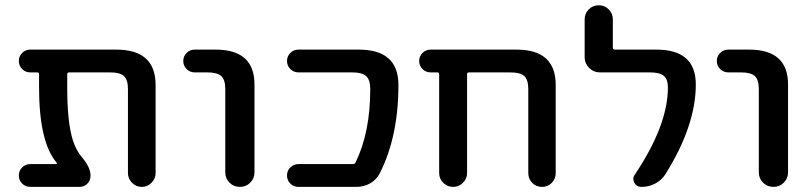

<svg xmlns="http://www.w3.org/2000/svg" viewBox="-20 -734 3087 732"><path d="M244.1 -458Q236.3 -458 236.3 -451.2V-400.4Q236.3 -266.6 257.8 -199.2Q270.5 -159.2 293 -133.8Q325.2 -95.7 325.2 -64.5Q325.2 -45.9 313 -33.7Q300.8 -21.5 283.2 -21.5H95.7Q77.1 -21.5 64.5 -34.2Q51.8 -46.9 51.8 -64.9Q51.8 -83 64.5 -95.7Q77.1 -108.4 95.7 -108.4H193.4Q196.3 -108.4 196.8 -110.4Q197.3 -112.3 196.3 -113.3Q128.9 -192.4 128.9 -400.4V-451.2Q128.9 -458 121.1 -458H95.7Q77.1 -458 64.5 -470.7Q51.8 -483.4 51.8 -501.5Q51.8 -519.5 64.5 -532.2Q77.1 -544.9 95.7 -544.9H422.9Q573.2 -544.9 573.2 -410.2V-74.2Q573.2 -52.7 557.6 -37.1Q542 -21.5 520.5 -21.5Q499 -21.5 483.4 -37.1Q467.8 -52.7 467.8 -74.2V-394.5Q467.8 -429.7 452.6 -443.8Q437.5 -458 400.4 -458Z M722.7 -458Q704.1 -458 691.4 -470.7Q678.7 -483.4 678.7 -501.5Q678.7 -519.5 691.4 -532.2Q704.1 -544.9 722.7 -544.9H801.8Q951.2 -544.9 950.2 -410.2V-77.1Q950.2 -53.7 934.1 -37.6Q918 -21.5 894.5 -21.5Q871.1 -21.5 855 -37.6Q838.9 -53.7 838.9 -77.1V-394.5Q838.9 -429.7 823.7 -443.8Q808.6 -458 770.5 -458Z M1347.7 -544.9Q1499 -544.9 1499 -410.2Q1499 -211.9 1426.8 -71.3Q1414.1 -47.9 1390.6 -34.7Q1367.2 -21.5 1339.8 -21.5H1118.2Q1099.6 -21.5 1086.9 -34.2Q1074.2 -46.9 1074.2 -64.9Q1074.2 -83 1086.9 -95.7Q1099.6 -108.4 1118.2 -108.4H1325.2Q1333 -108.4 1335.9 -115.2Q1391.6 -229.5 1391.6 -394.5Q1391.6 -429.7 1376 -443.8Q1360.4 -458 1323.2 -458H1118.2Q1099.6 -458 1086.9 -470.7Q1074.2 -483.4 1074.2 -501.5Q1074.2 -519.5 1086.9 -532.2Q1099.6 -544.9 1118.2 -544.9Z M1994.1 -394.5Q1994.1 -429.7 1979 -443.8Q1963.9 -458 1925.8 -458H1768.6Q1760.7 -458 1760.7 -451.2V-74.2Q1760.7 -52.7 1745.1 -37.1Q1729.5 -21.5 1707.5 -21.5Q1685.5 -21.5 1669.9 -37.1Q1654.3 -52.7 1654.3 -74.2V-451.2Q1654.3 -458 1647.5 -458H1622.1Q1603.5 -458 1590.8 -470.7Q1578.1 -483.4 1578.1 -501.5Q1578.1 -519.5 1590.8 -532.2Q1603.5 -544.9 1622.1 -544.9H1949.2Q2098.6 -544.9 2098.6 -410.2V-74.2Q2098.6 -51.8 2083.5 -36.6Q2068.4 -21.5 2046.4 -21.5Q2024.4 -21.5 2009.3 -36.6Q1994.1 -51.8 1994.1 -74.2Z M2482.4 -544.9Q2632.8 -544.9 2632.8 -412.1Q2632.8 -254.9 2516.6 -69.3Q2502 -46.9 2478 -34.2Q2454.1 -21.5 2426.8 -21.5H2424.8Q2407.2 -21.5 2398.4 -37.1Q2394.5 -44.9 2394.5 -51.8Q2394.5 -60.5 2400.4 -68.4Q2526.4 -256.8 2526.4 -400.4Q2526.4 -431.6 2510.7 -444.8Q2495.1 -458 2458 -458H2266.6Q2243.2 -458 2226.1 -475.1Q2209 -492.2 2209 -515.6V-660.2Q2209 -682.6 2224.6 -698.2Q2240.2 -713.9 2262.7 -713.9Q2285.2 -713.9 2300.8 -698.2Q2316.4 -682.6 2316.4 -660.2V-552.7Q2316.4 -544.9 2324.2 -544.9Z M2756.8 -458Q2738.3 -458 2725.6 -470.7Q2712.9 -483.4 2712.9 -501.5Q2712.9 -519.5 2725.6 -532.2Q2738.3 -544.9 2756.8 -544.9H2835.9Q2985.4 -544.9 2984.4 -410.2V-77.1Q2984.4 -53.7 2968.3 -37.6Q2952.1 -21.5 2928.7 -21.5Q2905.3 -21.5 2889.2 -37.6Q2873 -53.7 2873 -77.1V-394.5Q2873 -429.7 2857.9 -443.8Q2842.8 -458 2804.7 -458Z"/></svg>

Font: Gen Jyuu Gothic Medium
Style: Regular
Weight: 500
Designer: [Source Han Sans]
Ryoko NISHIZUKA  (kana & ideographs); Paul D. Hunt (Latin, Greek & Cyrillic); Wenlong ZHANG  (bopomofo
Version: Version 1.002.20150607